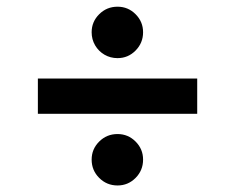

<svg xmlns="http://www.w3.org/2000/svg" viewBox="-20 -580 713 582"><path d="M577.8 -342V-235.1H94.8V-342ZM336.3 -17.8Q303.6 -17.8 280.7 -40.7Q257.8 -63.6 257.8 -96.2Q257.8 -128.2 280.7 -150.9Q303.6 -173.7 336.3 -173.7Q368.3 -173.7 391 -150.9Q413.7 -128.2 413.7 -96.2Q413.7 -63.6 391 -40.7Q368.3 -17.8 336.3 -17.8ZM336.3 -403.8Q314.6 -403.8 296.7 -414.2Q278.8 -424.7 268.3 -442.6Q257.8 -460.6 257.8 -482.2Q257.8 -514.2 280.7 -536.9Q303.6 -559.7 336.3 -559.7Q368.3 -559.7 391 -536.9Q413.7 -514.2 413.7 -482.2Q413.7 -449.9 391 -426.8Q368.3 -403.8 336.3 -403.8Z"/></svg>

Font: InterMG SemiBold
Style: Regular
Weight: 600
Designer: Rasmus Andersson
Foundry: rsms
Version: Version 3.019;December 26, 2023;FontCreator 15.0.0.2955 64-b